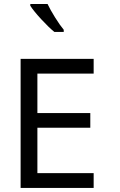

<svg xmlns="http://www.w3.org/2000/svg" viewBox="-20 -929 596 950"><path d="M443.4 1H82V-637.7H443.4V-564.9H165V-369.6H426.8V-296.9H165V-72.3H443.4ZM295.4 -771H249Q221.7 -793 184.3 -833.5Q147 -874 129.9 -900.4V-909.2H215.3Q229 -880.4 252.9 -842Q276.9 -803.7 295.4 -781.7Z"/></svg>

Font: XL-Viking
Style: Regular
Weight: 400
Foundry: Ascender Corporation
Version: Version 1.10 March 23, 2015